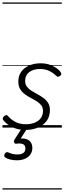

<svg xmlns="http://www.w3.org/2000/svg" viewBox="-20 -1030 519 1550"><path d="M185 19Q140 19 104 6.5Q68 -6 43 -25Q18 -44 6 -61Q1 -69 2.5 -76.5Q4 -84 13 -92Q23 -100 30.5 -101Q38 -102 45 -93Q66 -67 102 -47Q138 -27 188 -27Q227 -27 258.5 -39Q290 -51 308.5 -75.5Q327 -100 327 -135Q327 -162 312.5 -180.5Q298 -199 275.5 -213Q253 -227 227.5 -240Q202 -253 179.5 -270Q157 -287 142.5 -311Q128 -335 128 -372Q128 -417 150.5 -449.5Q173 -482 214 -500.5Q255 -519 308 -519Q350 -519 383 -507Q416 -495 438.5 -478.5Q461 -462 470 -446Q476 -437 475 -430.5Q474 -424 464 -417Q456 -411 449 -410.5Q442 -410 435 -417Q409 -442 377.5 -457.5Q346 -473 303 -473Q249 -473 216 -448Q183 -423 183 -377Q183 -349 197.5 -330Q212 -311 235 -296.5Q258 -282 283.5 -268.5Q309 -255 331.5 -238.5Q354 -222 368.5 -199Q383 -176 383 -142Q383 -89 356 -53Q329 -17 284 1Q239 19 185 19ZM115 264Q91 264 65 258.5Q39 253 21 240Q13 234 14 225.5Q15 217 19 210Q25 201 31.5 199Q38 197 46 200Q60 207 78.5 212Q97 217 120 217Q151 217 168 205Q185 193 185 168Q185 143 166.5 134Q148 125 113 130Q105 131 101 128.5Q97 126 94 121Q92 114 92.5 108.5Q93 103 99 94L162 -4H206L135 108L120 94Q159 84 186 91Q213 98 227 117Q241 136 241 164Q241 195 225 217.5Q209 240 181 252Q153 264 115 264ZM0 490H479V500H0ZM0 -20H479V0H0ZM0 -505H479V-500H0ZM0 -1010H479V-1000H0Z"/></svg>

Font: Playwrite MX Guides
Style: Regular
Weight: 400
Designer: Veronika Burian, José Scaglione
Foundry: TypeTogether
Version: Version 1.003